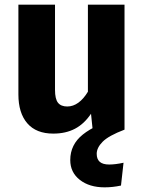

<svg xmlns="http://www.w3.org/2000/svg" viewBox="-20 -551 612 816"><path d="M509.2 -531.2V0H373.8L366.8 -67.6Q338 -24.6 298.7 -3.9Q259.4 16.8 206.4 16.8Q133.8 16.8 96 -27Q58.2 -70.8 58.2 -149.6V-531.2H213.8V-169.2Q213.8 -130.2 226.5 -114.3Q239.2 -98.4 266 -98.4Q290.8 -98.4 313.1 -114.6Q335.4 -130.8 353.6 -161.2V-531.2ZM509.2 0Q441.8 25.6 416.4 51.2Q391 76.8 391 102.6Q391 125.4 404 136.8Q417 148.2 444 148.2Q470.4 148.2 505 140.6L494.2 237.6Q459.2 245.2 424.6 245.2Q359.8 245.2 319.2 213.4Q278.6 181.6 278.6 129.2Q278.6 63.4 332.1 20.7Q385.6 -22 485 -49.8Z"/></svg>

Font: Firava
Style: Regular
Weight: 400
Designer: Carrois Corporate & Edenspiekermann AG
Foundry: Greg Finn Gibson
Version: Version 5.000